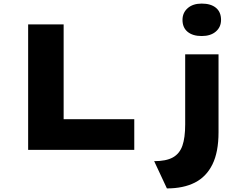

<svg xmlns="http://www.w3.org/2000/svg" viewBox="-20 -836 1405 1071"><path d="M137 0V-700H335V-171H729V0ZM911 215 840 63Q907 63 944.5 42Q982 21 997.5 -23.5Q1013 -68 1013 -142V-533H1199V-98Q1199 12 1165 81Q1131 150 1067 182.5Q1003 215 911 215ZM1105 -635Q1055 -635 1026.5 -658.5Q998 -682 998 -725Q998 -765 1027 -790.5Q1056 -816 1105 -816Q1156 -816 1184.5 -792.5Q1213 -769 1213 -725Q1213 -685 1184 -660Q1155 -635 1105 -635Z"/></svg>

Font: Lexend Mega ExtraBold
Style: Regular
Weight: 800
Designer: Bonnie Shaver-Troup, Thomas Jockin
Foundry: Lexend
Version: Version 1.007